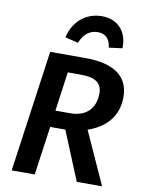

<svg xmlns="http://www.w3.org/2000/svg" viewBox="-100 -1006 803 1075"><g transform="rotate(10 301.5 -469.0)"><path d="M384 -846C429 -846 453 -820 459 -771L535 -781C539 -871 486 -938 392 -938C298 -938 230 -876 210 -786L284 -768C304 -817 336 -846 384 -846ZM588 -513C588 -628 506 -691 342 -691H140L43 0H174L213 -277H299L413 0H557L422 -298C550 -343 588 -429 588 -513ZM257 -595H330C413 -595 452 -570 452 -508C452 -446 420 -372 310 -372H226Z"/></g></svg>

Font: Fira Sans Medium
Style: Italic
Weight: 500
Italic angle: -8°
Designer: bBox Type GmbH & Carrois Corporate GbR & Edenspiekermann AG
Foundry: bBox Type GmbH & Carrois Corporate GbR & Edenspiekermann AG
Version: Version 4.301;PS 004.301;hotconv 1.0.88;makeotf.lib2.5.64775